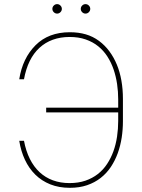

<svg xmlns="http://www.w3.org/2000/svg" viewBox="-20 -892 683 922"><path d="M72.4 -215.9H95.2Q104.4 -166.9 123.4 -128.9Q142.4 -90.9 170.1 -65.2Q197.8 -39.4 234 -26.1Q270.2 -12.8 313.9 -12.8Q356.2 -12.8 389.9 -24.3Q423.7 -35.9 449.8 -56.3Q475.9 -76.7 494.3 -104.8Q512.8 -132.8 524.7 -165.8Q536.6 -198.9 542.1 -236Q547.6 -273.1 547.6 -311.1V-352.3H201.7V-375H547.6V-414.8Q547.6 -451.7 542.3 -488.3Q536.9 -524.9 525.6 -558.2Q514.2 -591.6 495.9 -620.2Q477.6 -648.8 451.7 -669.7Q425.8 -690.7 391.5 -702.6Q357.2 -714.5 313.9 -714.5Q225.9 -714.1 169.6 -662.5Q113.3 -610.8 95.2 -511.4H72.4Q88.1 -612.2 150.9 -675.1Q213.1 -737.2 315.3 -737.2Q357.2 -737.2 391.9 -727.1Q426.5 -717 455.3 -695.7Q483.7 -674.7 505.1 -645.8Q526.6 -616.8 541.2 -581.5Q555.8 -546.2 563 -504.8Q570.3 -463.4 570.3 -417.6V-309.7Q570.3 -269.9 564.3 -230.6Q558.2 -191.4 545.3 -155.9Q532.3 -120.4 512.1 -90Q491.8 -59.7 463.4 -37.5Q435 -15.3 398.3 -2.7Q361.5 9.9 315.3 9.9Q263.1 9.9 221.6 -6.7Q180 -23.4 149.5 -53.4Q119 -83.5 99.6 -125Q80.3 -166.5 72.4 -215.9ZM390.6 -872.2Q399.9 -872.2 406.6 -865.4Q413.4 -858.7 413.4 -849.4Q413.4 -840.2 406.6 -833.5Q399.9 -826.7 390.6 -826.7Q381.4 -826.7 374.6 -833.5Q367.9 -840.2 367.9 -849.4Q367.9 -858.7 374.6 -865.4Q381.4 -872.2 390.6 -872.2ZM231.5 -849.4Q231.5 -858.7 238.3 -865.4Q245 -872.2 254.3 -872.2Q263.5 -872.2 270.2 -865.4Q277 -858.7 277 -849.4Q277 -840.2 270.2 -833.5Q263.5 -826.7 254.3 -826.7Q245 -826.7 238.3 -833.5Q231.5 -840.2 231.5 -849.4Z"/></svg>

Font: Inter P Thin
Style: Regular
Weight: 100
Designer: Rasmus Andersson
Foundry: rsms
Version: Version 3.018;git-588b23468